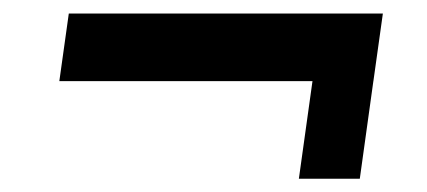

<svg xmlns="http://www.w3.org/2000/svg" viewBox="-20 -421 640 288"><path d="M428.3 -152.9 457.4 -361.5H548.7L519.7 -152.9ZM83.2 -400.7H554.3L540.1 -299.3H69Z"/></svg>

Font: Pathway Extreme 8pt Thin
Style: Italic
Weight: 100
Italic angle: -8°
Designer: Eduardo Rodriguez Tunni
Foundry: Eduardo Rodriguez Tunni
Version: Version 1.000